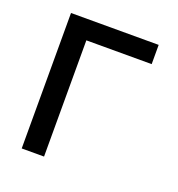

<svg xmlns="http://www.w3.org/2000/svg" viewBox="-95 -559 591 638"><g transform="rotate(20 200.0 -239.5)"><path d="M50 0V-479H360V-411H129V0Z"/></g></svg>

Font: Karmilla
Style: Regular
Weight: 400
Designer: Jonathan Pinhorn
Version: Version 1.000